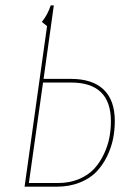

<svg xmlns="http://www.w3.org/2000/svg" viewBox="-20 -701 500 721"><path d="M246.1 -404.8Q327.1 -404.8 369.1 -364.7Q411.1 -324.7 411.1 -246.6Q411.1 -212.4 404.5 -179.4Q397.9 -146.5 381.8 -113.5Q365.7 -80.6 341.8 -55.7Q317.9 -30.8 279.3 -15.4Q240.7 0 192.9 0H72.3L156.7 -603L137.2 -618.7Q159.2 -646 170.4 -680.7H182.1L143.6 -404.8ZM197.3 -13.7Q241.7 -13.7 277.1 -28.8Q312.5 -43.9 334.2 -67.9Q356 -91.8 370.6 -123.3Q385.3 -154.8 390.9 -185.1Q396.5 -215.3 396.5 -245.6Q396.5 -391.1 246.6 -391.1H141.6L88.4 -13.7Z"/></svg>

Font: Fira Sans Compressed Hair
Style: Italic
Weight: 100
Width: 3
Italic angle: -8°
Designer: Carrois Corporate & Edenspiekermann AG
Foundry: Carrois Corporate GbR & Edenspiekermann AG
Version: Version 4.203;PS 004.203;hotconv 1.0.88;makeotf.lib2.5.64775